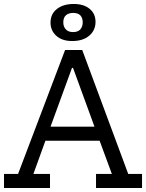

<svg xmlns="http://www.w3.org/2000/svg" viewBox="-97 -943 732 963"><path d="M153.8 -70.5V0H-76.9V-70.5H-6.4L229.5 -692.3H315.4L546.2 -70.5H615.4V0H384.6V-70.5H464.1L402.6 -237.2H130.8L70.5 -70.5ZM269.2 -602.6H264.1L156.4 -307.7H376.9ZM156.4 -829.5Q156.4 -873.1 188.5 -898.1Q220.5 -923.1 273.1 -923.1Q323.1 -923.1 352.6 -898.7Q382.1 -874.4 382.1 -833.3Q382.1 -791 350.6 -764.1Q319.2 -737.2 265.4 -737.2Q214.1 -737.2 185.3 -763.5Q156.4 -789.7 156.4 -829.5ZM220.5 -830.8Q220.5 -809 233.3 -795.5Q246.2 -782.1 269.2 -782.1Q294.9 -782.1 306.4 -796.2Q317.9 -810.3 317.9 -830.8Q317.9 -852.6 306.4 -865.4Q294.9 -878.2 270.5 -878.2Q247.4 -878.2 234 -866.7Q220.5 -855.1 220.5 -830.8Z"/></svg>

Font: Slabo 13px
Style: Regular
Weight: 400
Designer: John Hudson
Foundry: Tiro Typeworks Ltd.
Version: Version 1.02 Build 005a